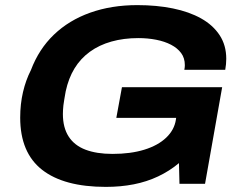

<svg xmlns="http://www.w3.org/2000/svg" viewBox="-20 -719 948 751"><path d="M394 12Q230 12 144.5 -55Q59 -122 59 -259Q59 -312 70 -359Q81 -406 101 -445Q132 -527 191 -583.5Q250 -640 333 -669.5Q416 -699 517 -699Q593 -699 656.5 -686Q720 -673 766.5 -647Q813 -621 839 -581.5Q865 -542 865 -489Q865 -479 864 -468Q863 -457 861 -446H701Q702 -451 702.5 -455.5Q703 -460 703 -464Q703 -492 688.5 -511.5Q674 -531 649 -544Q624 -557 591 -563.5Q558 -570 521 -570Q464 -570 416 -556.5Q368 -543 331.5 -516.5Q295 -490 271.5 -451.5Q248 -413 237 -362Q234 -344 231.5 -330.5Q229 -317 228 -307Q227 -297 226.5 -289Q226 -281 226 -273Q226 -220 248.5 -185Q271 -150 314.5 -133.5Q358 -117 420 -117Q491 -117 544.5 -133.5Q598 -150 630 -180.5Q662 -211 668 -251L669 -258H435L457 -378H849L782 0H682L680 -81Q643 -50 598.5 -29Q554 -8 503 2Q452 12 394 12Z"/></svg>

Font: Archivo SemiExpanded
Style: Bold Italic
Weight: 700
Width: 6
Italic angle: -10°
Designer: Hector Gatti
Foundry: Omnibus-Type
Version: Version 2.001